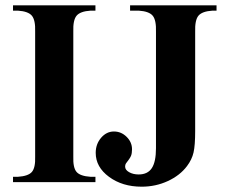

<svg xmlns="http://www.w3.org/2000/svg" viewBox="-20 -683 863 720"><path d="M337.9 -20V0H28.8V-20H46.9Q85.9 -22.5 99.6 -38.3Q113.3 -54.2 111.8 -96.2V-564Q113.3 -607.4 99.6 -624Q85.9 -640.6 46.9 -643.1H28.8V-663.1H337.9V-643.1H319.8Q280.8 -640.6 267.1 -624Q253.4 -607.4 254.9 -564V-96.2Q253.4 -54.2 267.1 -38.3Q280.8 -22.5 319.8 -20ZM467.8 -643.1V-663.1H792V-643.1H776.9Q737.8 -640.6 724.1 -624Q710.4 -607.4 711.9 -563V-191.9Q711.9 -138.2 705.8 -111.3Q699.7 -84.5 681.2 -60.1Q654.8 -24.9 609.1 -3.9Q563.5 17.1 511.2 17.1Q439 17.1 388.9 -19.8Q338.9 -56.6 338.9 -109.9Q338.9 -142.6 359.1 -166.3Q379.4 -189.9 407.2 -189.9Q434.6 -189.9 454.8 -169.9Q475.1 -149.9 475.1 -123Q475.1 -107.9 471.2 -98.4Q467.3 -88.9 452.1 -69.8Q449.2 -65.4 449.2 -58.1Q449.2 -45.9 464.1 -37.4Q479 -28.8 500 -28.8Q533.7 -28.8 549.3 -52.5Q564.9 -76.2 564.9 -127V-563Q566.4 -607.4 552.7 -624Q539.1 -640.6 500 -643.1Z"/></svg>

Font: Accordance
Style: Bold
Weight: 700
Version: Version 1.2 (build January 31, 2020) Miklal Software Solutio